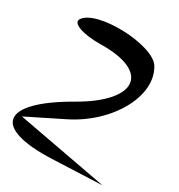

<svg xmlns="http://www.w3.org/2000/svg" viewBox="-200 -981 1063 1139"><g transform="rotate(30 331.0 -411.0)"><path d="M44 -106 282 -224C529 -346 670 -603 574 -759C509 -865 115 -878 52 -776C29 -738 114 -708 238 -710C573 -716 593 -522 274 -340C-103 -125 -80 40 326 23L662 9C456 -29 250 -68 44 -106Z"/></g></svg>

Font: Venom Sans
Style: Regular
Weight: 400
Version: Version 1.001